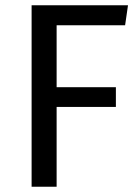

<svg xmlns="http://www.w3.org/2000/svg" viewBox="-20 -709 531 729"><path d="M100 0H195V-303H420V-378H195V-613H455L466 -689H100Z"/></svg>

Font: Fira Math
Style: Regular
Weight: 400
Designer: Xiangdong Zeng
Foundry: Xiangdong Zeng
Version: Version 0.3.4